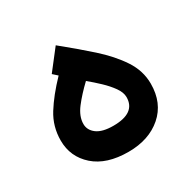

<svg xmlns="http://www.w3.org/2000/svg" viewBox="-113 -586 702 699"><g transform="rotate(-30 238.5 -236.5)"><path d="M156.2 -370.1 137.2 -387.2 202.1 -470.7Q263.7 -420.9 316.2 -374Q368.7 -327.1 400.4 -279.1Q432.1 -231 432.1 -176.8Q432.1 -95.7 378.2 -48.8Q324.2 -2 238.3 -2Q146.5 -2 95.5 -47.1Q44.4 -92.3 44.4 -161.1Q44.4 -219.7 74.7 -268.3Q105 -316.9 156.2 -370.1ZM331.1 -178.7Q331.1 -198.2 315.7 -220Q300.3 -241.7 277.6 -263.2Q254.9 -284.7 232.4 -303.2Q196.3 -269 171.1 -236.3Q146 -203.6 146 -171.9Q146 -146 168.9 -128.9Q191.9 -111.8 237.8 -111.8Q331.1 -111.8 331.1 -178.7Z"/></g></svg>

Font: Vazirmatn FD NL Medium
Style: Regular
Weight: 500
Designer: Saber Rastikerdar
Foundry: Saber Rastikerdar
Version: Version 33.003